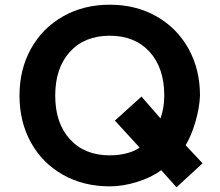

<svg xmlns="http://www.w3.org/2000/svg" viewBox="-20 -767 935 817"><path d="M679 -360Q679 -478 616.5 -546.5Q554 -615 447 -615Q340 -615 277.5 -546.5Q215 -478 215 -360Q215 -243 277.5 -174.5Q340 -106 447 -106Q486 -106 520 -115Q554 -124 574 -139L469 -254L582 -356L663 -263Q679 -309 679 -360ZM731 30 666 -43Q625 -12 564 7Q503 26 447 26Q336 26 248.5 -23Q161 -72 112 -160Q63 -248 63 -360Q63 -472 112 -560Q161 -648 248.5 -697.5Q336 -747 447 -747Q558 -747 645.5 -697.5Q733 -648 782 -560Q831 -472 831 -360Q829 -309 812 -250Q795 -191 770 -149L842 -72Z"/></svg>

Font: SUITE Heavy
Style: Regular
Weight: 900
Designer: Sun
Foundry: Sun
Version: Version 2.040